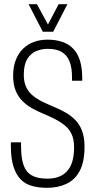

<svg xmlns="http://www.w3.org/2000/svg" viewBox="-20 -888 448 920"><path d="M206 12Q166 12 133.5 3Q101 -6 79 -28.5Q57 -51 44.5 -90Q32 -129 32 -189Q32 -194 32 -198Q32 -202 32 -206H81Q81 -201 81 -196Q81 -191 81 -186Q81 -132 92.5 -98Q104 -64 131.5 -48Q159 -32 206 -32Q231 -32 251 -37.5Q271 -43 286.5 -54.5Q302 -66 313 -83.5Q324 -101 329.5 -126Q335 -151 335 -183Q335 -220 323 -245.5Q311 -271 289.5 -288Q268 -305 242.5 -318Q217 -331 189 -342.5Q161 -354 135.5 -368Q110 -382 89 -402.5Q68 -423 55.5 -452.5Q43 -482 43 -525Q43 -569 56 -601.5Q69 -634 91.5 -655.5Q114 -677 143.5 -687.5Q173 -698 207 -698Q247 -698 278 -687.5Q309 -677 330.5 -655Q352 -633 363 -598Q374 -563 374 -513V-501H325V-521Q325 -563 313.5 -593Q302 -623 276.5 -638.5Q251 -654 210 -654Q179 -654 153 -643Q127 -632 110.5 -605Q94 -578 94 -530Q94 -494 106 -469.5Q118 -445 139 -428.5Q160 -412 186 -399.5Q212 -387 239.5 -375.5Q267 -364 293 -349.5Q319 -335 340 -314Q361 -293 373 -261.5Q385 -230 385 -185Q385 -112 362 -69Q339 -26 298 -7Q257 12 206 12ZM117 -868H157L222 -748H198L261 -868H303L235 -736H185Z"/></svg>

Font: Archivo ExtraCondensed Thin
Style: Regular
Weight: 250
Width: 2
Designer: Hector Gatti
Foundry: Omnibus-Type
Version: Version 2.001